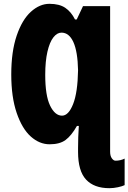

<svg xmlns="http://www.w3.org/2000/svg" viewBox="-20 -746 673 1006"><path d="M633 85V224Q621 230 598 235Q575 240 553 240Q473 240 431 195Q389 150 389 50V30Q389 -27 393 -86H383Q354 -35 323.5 -12.5Q293 10 240 10Q187 10 141.5 -30.5Q96 -71 67.5 -154Q39 -237 39 -356Q39 -476 67.5 -559.5Q96 -643 142 -684.5Q188 -726 239 -726Q291 -726 322 -705Q353 -684 373 -644H382L415 -714H557V49Q557 71 566 83.5Q575 96 585 96Q611 96 633 85ZM389 -378Q387 -476 364.5 -525.5Q342 -575 302 -575Q279 -575 259.5 -550Q240 -525 228.5 -475Q217 -425 217 -354Q217 -245 242.5 -192.5Q268 -140 305 -140Q339 -140 363 -200.5Q387 -261 389 -378Z"/></svg>

Font: Noto Sans UI CondBlack
Style: Regular
Weight: 900
Width: 3
Designer: Monotype Design Team
Foundry: Monotype Imaging Inc.
Version: Version 1.001